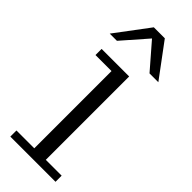

<svg xmlns="http://www.w3.org/2000/svg" viewBox="-235 -728 754 754"><g transform="rotate(45 142.5 -351.0)"><path d="M17 0V-34H116V-463H27V-497H180V-34H268V0ZM7 -562 112 -702H173L277 -562H228L124 -682H152L47 -562Z"/></g></svg>

Font: Montagu Slab 144pt Light
Style: Regular
Weight: 300
Designer: Florian Karsten
Foundry: Florian Karsten
Version: Version 1.000